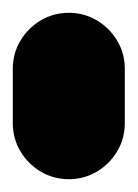

<svg xmlns="http://www.w3.org/2000/svg" viewBox="-20 -280 215 300"><path d="M0 -87.7H175V-172.7H0ZM87.7 -175Q63.7 -175 43.7 -163.2Q23.7 -151.3 11.8 -131.3Q0 -111.3 0 -87.7Q0 -63.7 11.8 -43.7Q23.7 -23.7 43.7 -11.8Q63.7 0 87.7 0Q111.3 0 131.3 -11.8Q151.3 -23.7 163.2 -43.7Q175 -63.7 175 -87.7Q175 -111.3 163.2 -131.3Q151.3 -151.3 131.3 -163.2Q111.3 -175 87.7 -175ZM87.7 -260Q63.7 -260 43.7 -248.2Q23.7 -236.3 11.8 -216.3Q0 -196.3 0 -172.7Q0 -148.7 11.8 -128.7Q23.7 -108.7 43.7 -96.8Q63.7 -85 87.7 -85Q111.3 -85 131.3 -96.8Q151.3 -108.7 163.2 -128.7Q175 -148.7 175 -172.7Q175 -196.3 163.2 -216.3Q151.3 -236.3 131.3 -248.2Q111.3 -260 87.7 -260Z"/></svg>

Font: Wavefont Thin
Style: Regular
Weight: 100
Monospace: yes
Version: Version 3.005;gftools[0.9.33]